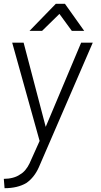

<svg xmlns="http://www.w3.org/2000/svg" viewBox="-33 -727 528 1008"><path d="M72 189Q87 181 100 165.5Q113 150 122 131L175 13L31 -503H91L207 -61L393 -503H454L171 151Q147 205 105 234Q59 261 -9 261L-13 212Q12 212 34.5 206Q57 200 72 189ZM260 -707H308L409 -565H344L279 -654L188 -565H122Z"/></svg>

Font: Bellota Text
Style: Italic
Weight: 400
Italic angle: -7.5°
Designer: Kemie Guaida
Foundry: Kemie Guaida
Version: Version 4.001